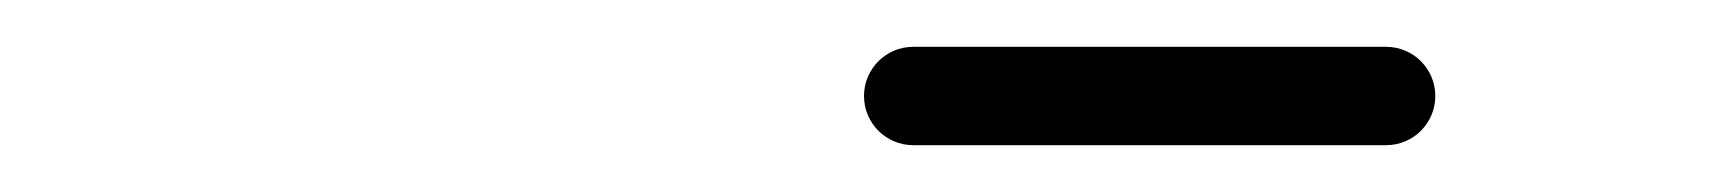

<svg xmlns="http://www.w3.org/2000/svg" viewBox="-20 -582 740 82"><path d="M370 -520C437.3 -520 504.7 -520 572 -520C583.6 -520 593 -529.4 593 -541C593 -552.6 583.6 -562 572 -562C504.7 -562 437.3 -562 370 -562C358.4 -562 349 -552.6 349 -541C349 -529.4 358.4 -520 370 -520Z"/></svg>

Font: FRB American Cursive Guidelines Arrows Medium
Style: Italic
Weight: 500
Italic angle: -25°
Version: Version 2.0;Modular Font Editor K font №1